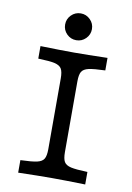

<svg xmlns="http://www.w3.org/2000/svg" viewBox="-85 -799 588 853"><g transform="rotate(10 209.5 -372.5)"><path d="M171.8 -125.8V-445.2Q171.8 -475 163.7 -488.7Q155.6 -502.4 132.7 -507.7Q109.7 -512.9 58.1 -514.5V-571Q150 -568.5 209.7 -568.5Q266.1 -568.5 360.5 -571V-514.5Q308.9 -512.9 285.9 -507.7Q262.9 -502.4 254.8 -488.7Q246.8 -475 246.8 -445.2V-125.8Q246.8 -96 254.8 -82.3Q262.9 -68.5 285.9 -63.3Q308.9 -58.1 360.5 -56.5V0Q266.1 -2.4 209.7 -2.4Q150 -2.4 58.1 0V-56.5Q109.7 -58.1 132.7 -63.3Q155.6 -68.5 163.7 -82.3Q171.8 -96 171.8 -125.8ZM149.2 -684.7Q149.2 -709.7 166.9 -727.4Q184.7 -745.2 209.7 -745.2Q234.7 -745.2 252.4 -727.4Q270.2 -709.7 270.2 -684.7Q270.2 -659.7 252.4 -641.9Q234.7 -624.2 209.7 -624.2Q184.7 -624.2 166.9 -641.9Q149.2 -659.7 149.2 -684.7Z"/></g></svg>

Font: Playfair Micro SmCond SmLight
Style: Regular
Weight: 360
Width: 4
Designer: Claus Eggers Sørensen
Foundry: Claus Eggers Sørensen
Version: Version 2.100;Glyphs 3.2 (3219)